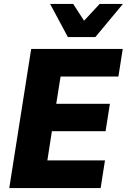

<svg xmlns="http://www.w3.org/2000/svg" viewBox="-20 -953 643 973"><path d="M27 0 138 -705H602L580 -565H287L265 -427H537L515 -288H243L220 -140H512L490 0ZM324 -765 234 -933H351L406 -848L485 -933H603L463 -765Z"/></svg>

Font: Nunito Sans 10pt SemiCondensed Black
Style: Italic
Weight: 900
Width: 4
Italic angle: -9°
Designer: Vernon Adams
Foundry: Vernon Adams
Version: Version 3.101;gftools[0.9.27]